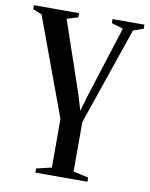

<svg xmlns="http://www.w3.org/2000/svg" viewBox="-96 -563 661 848"><g transform="rotate(10 235.0 -138.5)"><path d="M121.5 224.5V206L189.5 190V-28L27 -468.5L-13 -484.5V-502.5H189.5V-484L139.5 -468.5L249 -147.5L269.5 -78.5L289.5 -147.5L391.5 -468.5L339.5 -484.5V-502.5H482.5V-484.5L437 -468.5L287 -31V190L355 206V224.5Z"/></g></svg>

Font: Merriweather 144pt
Style: Regular
Weight: 400
Version: Version 2.100